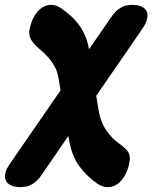

<svg xmlns="http://www.w3.org/2000/svg" viewBox="-68 -580 688 790"><path d="M103 140Q86 165 65 177.5Q44 190 16 190Q-4 190 -19.5 184Q-35 178 -42.5 165.5Q-50 153 -46.5 134.5Q-43 116 -26 92L181 -208L173 -258Q169 -281 160.5 -299Q152 -317 140.5 -331.5Q129 -346 117.5 -357.5Q106 -369 96 -377Q68 -401 59 -418.5Q50 -436 53 -456Q59 -489 72.5 -512.5Q86 -536 104 -548Q122 -560 143 -560Q164 -560 185 -545Q205 -531 223.5 -514.5Q242 -498 256.5 -478Q271 -458 282 -433.5Q293 -409 298 -378V-377L390 -510Q407 -535 427.5 -547.5Q448 -560 476 -560Q496 -560 511.5 -554Q527 -548 534 -536Q541 -524 538 -505.5Q535 -487 518 -462L328 -186L336 -136Q345 -78 370 -43Q395 -8 420 9Q451 31 460 46.5Q469 62 465 86Q459 119 445.5 142.5Q432 166 414 178Q396 190 375 190Q354 190 333 176Q291 148 258.5 104Q226 60 215 -11L213 -20Z"/></svg>

Font: Maple Mono ExtraBold
Style: Italic
Weight: 800
Italic angle: -10°
Monospace: yes
Designer: subframe7536
Version: Version 7.200